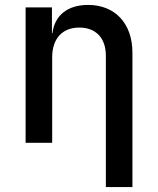

<svg xmlns="http://www.w3.org/2000/svg" viewBox="-20 -580 640 780"><path d="M338 -560C255 -560 202 -518 193 -445H191V-550H84V0H192V-347C192 -424 234 -468 302 -468C369 -468 410 -426 410 -354V180H518V-366C518 -485 447 -560 338 -560Z"/></svg>

Font: Tekne LDO SemiBold
Style: Regular
Weight: 600
Monospace: yes
Designer: Alessio Laiso, Mario Rullo, Paolo Rosset
Foundry: Alessio Laiso
Version: Version 1.000;hotconv 1.0.109;makeotfexe 2.5.65596